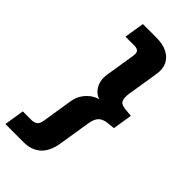

<svg xmlns="http://www.w3.org/2000/svg" viewBox="-325 -768 1012 1012"><g transform="rotate(45 181.0 -262.5)"><path d="M-52 180 -34 68H30Q49 68 62 59Q75 50 79 25L106 -146Q112 -183 131 -209Q150 -235 175 -249.5Q200 -264 222 -264L223 -260Q201 -260 180.5 -275Q160 -290 149 -317.5Q138 -345 143 -381L170 -550Q174 -575 165 -584Q156 -593 137 -593H70L88 -705H188Q239 -705 271.5 -687.5Q304 -670 317.5 -640.5Q331 -611 325 -572L297 -398Q291 -360 299.5 -342.5Q308 -325 343 -322L385 -318L368 -209L326 -205Q292 -201 276 -184Q260 -167 254 -128L226 47Q215 115 178.5 147.5Q142 180 85 180Z"/></g></svg>

Font: Nunito Sans 12pt ExtraLight ExtraBold
Style: Italic
Weight: 800
Italic angle: -9°
Version: Version 3.101;gftools[0.9.27]